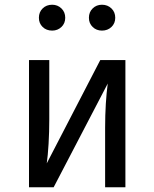

<svg xmlns="http://www.w3.org/2000/svg" viewBox="-20 -795 655 815"><path d="M512.3 -540V0H426.2V-252.8Q426.2 -305.6 429.2 -354.6Q432.3 -403.6 437.4 -440.5L207.7 0H103.1V-540H189.2V-287.7Q189.2 -235.4 186.2 -184.4Q183.1 -133.3 178.5 -101.5L405.6 -540ZM201.5 -665.1Q176.9 -665.1 161 -680.5Q145.1 -695.9 145.1 -719.5Q145.1 -743.6 161 -759.2Q176.9 -774.9 201.5 -774.9Q224.6 -774.9 240.8 -759.2Q256.9 -743.6 256.9 -719.5Q256.9 -695.9 240.8 -680.5Q224.6 -665.1 201.5 -665.1ZM412.8 -665.1Q389.2 -665.1 373.3 -680.5Q357.4 -695.9 357.4 -719.5Q357.4 -743.6 373.3 -759.2Q389.2 -774.9 412.8 -774.9Q436.9 -774.9 453.1 -759.2Q469.2 -743.6 469.2 -719.5Q469.2 -695.9 453.1 -680.5Q436.9 -665.1 412.8 -665.1Z"/></svg>

Font: FiraCode Nerd Font Mono
Style: Regular
Weight: 400
Monospace: yes
Designer: Carrois Corporate, Edenspiekermann AG, Nikita Prokopov
Foundry: Carrois Corporate, Edenspiekermann AG, Nikita Prokopov
Version: Version 6.002;Nerd Fonts 3.4.0